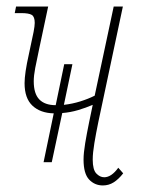

<svg xmlns="http://www.w3.org/2000/svg" viewBox="-20 -556 430 586"><path d="M113 -61 144 -210Q103 -211 79 -233.5Q55 -256 55 -302Q55 -332 68 -390Q79 -440 82.5 -458.5Q86 -477 86 -486Q86 -505 77 -510.5Q68 -516 45 -516H25L29 -536H127L100 -409Q92 -372 87.5 -348.5Q83 -325 83 -308Q83 -270 100 -252.5Q117 -235 150 -235L176 -360H201L175 -236Q201 -239 225 -246.5Q249 -254 269 -264L327 -536H355L280 -183Q273 -149 268 -119Q263 -89 263 -69Q263 -38 274 -26.5Q285 -15 298 -15Q320 -15 341 -44L356 -27Q342 -9 327 0.5Q312 10 294 10Q269 10 252 -8Q235 -26 235 -69Q235 -89 240 -119Q245 -149 252 -183L263 -236Q242 -227 218.5 -220Q195 -213 170 -211L138 -61Z"/></svg>

Font: Noto Serif ExtraCondensed Thin
Style: Italic
Weight: 100
Width: 2
Italic angle: -12°
Designer: Monotype Design Team
Foundry: Monotype Imaging Inc.
Version: Version 2.013